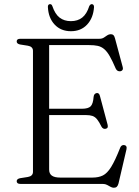

<svg xmlns="http://www.w3.org/2000/svg" viewBox="-20 -887 670 926"><path d="M187.5 -362.5H374.5Q405.5 -362.5 417.2 -374.2Q429 -386 431.5 -420Q432.5 -428 435.8 -432.2Q439 -436.5 445.5 -438Q458 -440.5 462 -424L499 -285.5Q501 -277.5 499 -272.5Q497 -267.5 490 -266Q484 -264.5 478.5 -267Q473 -269.5 469.5 -276Q458 -299.5 448.2 -311.5Q438.5 -323.5 426 -327.8Q413.5 -332 395 -332H187.5ZM60.5 -687Q60.5 -693.5 64.8 -696.8Q69 -700 78.5 -700H459.5Q472.5 -700 481.2 -705.8Q490 -711.5 497.5 -716.8Q505 -722 514 -722Q522.5 -722 527 -717.8Q531.5 -713.5 534.5 -702.5L572 -563Q574 -555.5 571.5 -550.5Q569 -545.5 562 -543.5Q554.5 -542 548.2 -545Q542 -548 538 -556.5Q522 -594 509 -616.5Q496 -639 482.2 -650.5Q468.5 -662 451.5 -665.8Q434.5 -669.5 410.5 -669.5H217V-69Q217 -49.5 230 -40Q243 -30.5 271.5 -30.5H425Q455.5 -30.5 476.2 -40.8Q497 -51 516.2 -82Q535.5 -113 560 -175.5Q563 -182.5 567.8 -185.2Q572.5 -188 578.5 -187.5Q586 -186.5 589 -181.2Q592 -176 590 -167L551.5 -2Q548.5 9 543.2 13.8Q538 18.5 529 18.5Q521 18.5 513.2 14Q505.5 9.5 496.5 4.8Q487.5 0 475.5 0H78.5Q69 0 64.8 -3.5Q60.5 -7 60.5 -13Q60.5 -24 76.5 -27.5L114.5 -33.5Q126.5 -35.5 132.8 -41.8Q139 -48 139 -58V-642Q139 -652 132.8 -658.2Q126.5 -664.5 114.5 -666.5L76.5 -672.5Q60.5 -676 60.5 -687ZM322 -785Q354.5 -785 376.5 -802.2Q398.5 -819.5 410.5 -857.5Q413.5 -863 416.5 -865Q419.5 -867 422.5 -867Q427.5 -867 430.5 -863.5Q433.5 -860 433.5 -853Q430 -800.5 400.2 -768.5Q370.5 -736.5 322 -736.5Q273.5 -736.5 243.5 -768.5Q213.5 -800.5 211 -853Q210.5 -860 213.5 -863.5Q216.5 -867 221 -867Q225 -867 227.8 -865Q230.5 -863 232.5 -857.5Q245.5 -819 267.5 -802Q289.5 -785 322 -785Z"/></svg>

Font: Fraunces Light
Style: Regular
Weight: 300
Version: Version 1.000;[b76b70a41]